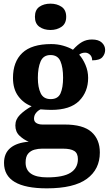

<svg xmlns="http://www.w3.org/2000/svg" viewBox="-20 -790 600 1050"><path d="M236 240Q2 240 2 101Q2 48 37 19Q72 -10 137 -15Q110 -26 87 -47.5Q64 -69 64 -104Q64 -137 89 -162Q114 -187 153 -209Q109 -225 80 -264Q51 -303 51 -364Q51 -452 102 -500.5Q153 -549 260 -549Q295 -549 326 -540Q357 -531 379 -518Q405 -547 429 -560.5Q453 -574 483 -574Q519 -574 537 -557Q555 -540 555 -517Q555 -495 540 -477.5Q525 -460 484 -460Q484 -480 472 -491Q460 -502 446 -502Q426 -502 413 -491Q433 -469 447.5 -435Q462 -401 462 -364Q462 -288 413 -238.5Q364 -189 260 -189Q249 -189 230 -190Q211 -191 202 -192Q188 -186 177 -172.5Q166 -159 166 -141Q166 -125 179 -117Q192 -109 213 -109H334Q434 -109 480 -68.5Q526 -28 526 44Q526 136 455 188Q384 240 236 240ZM257 -248Q297 -248 311 -279.5Q325 -311 325 -365Q325 -421 310.5 -455Q296 -489 256 -489Q217 -489 202 -454Q187 -419 187 -364Q187 -312 202.5 -280Q218 -248 257 -248ZM238 180Q326 180 366 154.5Q406 129 406 80Q406 48 386 35.5Q366 23 325 23H209Q189 23 168.5 28.5Q148 34 134 50Q120 66 120 99Q120 180 238 180ZM256 -626Q220 -626 195.5 -643.5Q171 -661 171 -698Q171 -736 195.5 -753Q220 -770 256 -770Q291 -770 316.5 -753Q342 -736 342 -698Q342 -661 316.5 -643.5Q291 -626 256 -626Z"/></svg>

Font: Noto Serif Yezidi
Style: Bold
Weight: 700
Designer: Dalton Maag Ltd
Foundry: Dalton Maag Ltd
Version: Version 1.001; ttfautohint (v1.8.4.7-5d5b)